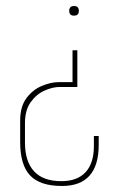

<svg xmlns="http://www.w3.org/2000/svg" viewBox="-20 -467 403 638"><path d="M226 -415Q210 -415 210 -431Q210 -447 226 -447Q242 -447 242 -431Q242 -415 226 -415ZM186 151Q113 151 80 116Q47 81 47 5V-66Q47 -113 68 -141Q89 -169 119 -181.5Q149 -194 174 -194H221V-300H237V-178H178Q155 -178 128 -166Q101 -154 82 -127.5Q63 -101 63 -58V7Q63 69 93 102Q123 135 184 135Q237 135 264.5 105Q292 75 292 18V-15H308V14Q308 151 186 151Z"/></svg>

Font: Alumni Sans Pinstripe
Style: Regular
Weight: 400
Designer: Robert E. Leuschke
Foundry: Robert E. Leuschke
Version: Version 1.010; ttfautohint (v1.8.4.7-5d5b)